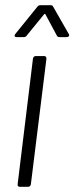

<svg xmlns="http://www.w3.org/2000/svg" viewBox="-20 -720 287 740"><path d="M44 -577H71C76 -577 80 -578 83 -583L150 -665C151 -667 155 -667 155 -665L199 -583C201 -578 205 -577 210 -577H238C245 -577 249 -583 245 -589L185 -694C183 -699 179 -700 174 -700H136C132 -700 128 -699 124 -694L39 -589C34 -583 36 -577 44 -577ZM56 0H88C94 0 98 -4 99 -10L159 -494C159 -500 156 -504 150 -504H118C112 -504 108 -500 107 -494L48 -10C47 -4 50 0 56 0Z"/></svg>

Font: Barlow Semi Condensed Light
Style: Italic
Weight: 300
Width: 4
Italic angle: -7°
Designer: Jeremy Tribby
Foundry: Tribby Type
Version: Version 1.422;hotconv 1.0.109;makeotfexe 2.5.65596